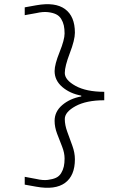

<svg xmlns="http://www.w3.org/2000/svg" viewBox="-20 -733 640 910"><path d="M151.9 151.9 97.2 142.1V105L151.9 115.2Q183.6 122.6 206.8 119.6Q230 116.7 245.4 109.6Q260.7 102.5 269.8 87.6Q278.8 72.8 282.5 56.2Q286.1 39.6 286.1 18.1Q286.1 -8.3 274.4 -38.1Q262.7 -67.9 250.7 -99.1Q238.8 -130.4 238.8 -160.2Q238.8 -204.1 275.1 -235.1Q311.5 -266.1 365.2 -275.9V-279.8Q311.5 -289.6 275.1 -320.8Q238.8 -352.1 238.8 -396Q238.8 -427.7 262.5 -486.3Q286.1 -544.9 286.1 -574.2Q286.1 -595.7 282.5 -612.3Q278.8 -628.9 269.8 -643.6Q260.7 -658.2 245.4 -665.5Q230 -672.9 206.8 -675.5Q183.6 -678.2 151.9 -670.9L97.2 -661.1V-698.2L151.9 -708Q241.7 -724.1 288.3 -689.9Q335 -655.8 335 -578.1Q335 -543.9 311 -481.4Q287.1 -418.9 287.1 -387.2Q287.1 -354 338.1 -325.9Q389.2 -297.9 474.1 -297.9V-257.8Q389.2 -257.8 338.1 -230Q287.1 -202.1 287.1 -168.9Q287.1 -140.1 299.1 -107.7Q311 -75.2 323 -42Q335 -8.8 335 22Q335 99.6 288.3 133.8Q241.7 168 151.9 151.9Z"/></svg>

Font: Office Code Pro D Light
Style: Regular
Weight: 300
Designer: Nathan Rutzky & Paul D. Hunt
Foundry: Adobe Systems Incorporated
Version: Version 1.004;PS 001.004;hotconv 1.0.70;makeotf.lib2.5.58329